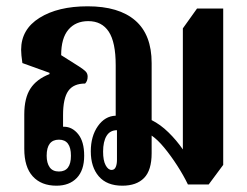

<svg xmlns="http://www.w3.org/2000/svg" viewBox="-20 -579 785 609"><path d="M159 10Q111 10 84 -19.5Q57 -49 57 -107V-216Q57 -268 76.5 -298Q96 -328 137 -344V-348L51 -379Q49 -393 48 -403Q47 -413 47 -421Q47 -486 105.5 -522.5Q164 -559 258 -559Q357 -559 409 -514Q461 -469 461 -379V-198Q489 -184 514.5 -159Q540 -134 560 -105V-489L605 -552H688V-56L642 6H576Q562 -23 542 -54Q522 -85 501 -110.5Q480 -136 461 -149V-93Q461 -39 437 -14.5Q413 10 368 10Q319 10 293.5 -19.5Q268 -49 268 -99Q268 -147 290.5 -179Q313 -211 347 -212V-372Q347 -445 325 -478.5Q303 -512 260 -512Q220 -512 197 -485Q174 -458 174 -404L231 -368Q245 -359 251.5 -352.5Q258 -346 258 -336Q258 -322 250 -314Q213 -314 196.5 -290.5Q180 -267 180 -214V-177H183Q209 -177 228 -153.5Q247 -130 247 -85Q247 -39 223.5 -14.5Q200 10 159 10ZM334 -40Q343 -40 347 -49Q351 -58 351 -72V-166Q329 -166 318 -148Q307 -130 307 -98Q307 -70 315 -55Q323 -40 334 -40ZM167 -35Q205 -35 205 -85Q205 -136 167 -136Q128 -136 128 -85Q128 -62 137.5 -48.5Q147 -35 167 -35Z"/></svg>

Font: Noto Serif Thai ExtraCondensed
Style: Bold
Weight: 700
Width: 2
Designer: Monotype Design Team
Foundry: Monotype Imaging Inc.
Version: Version 2.002; ttfautohint (v1.8.4.7-5d5b)